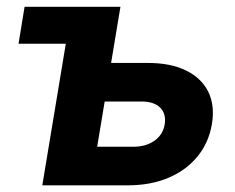

<svg xmlns="http://www.w3.org/2000/svg" viewBox="-20 -556 706 576"><path d="M35.6 -424.8 53.7 -535.6H247.1L228.5 -424.8ZM262.7 -367.2H422.9Q492.7 -367.2 538.8 -344.2Q585 -321.3 605 -280.3Q625 -239.3 615.7 -183.6Q606.4 -128.4 573 -87.2Q539.6 -45.9 486.1 -22.9Q432.6 0 362.8 0H106.9L195.8 -535.6H341.3L271.5 -115.7H379.4Q418 -115.7 443.6 -134Q469.2 -152.3 474.1 -183.1Q479 -214.8 460.4 -233.2Q441.9 -251.5 403.8 -251.5H243.2Z"/></svg>

Font: Inter 20pt
Style: Bold Italic
Weight: 700
Italic angle: -9.3988°
Version: Version 4.001;git-66647c0bb